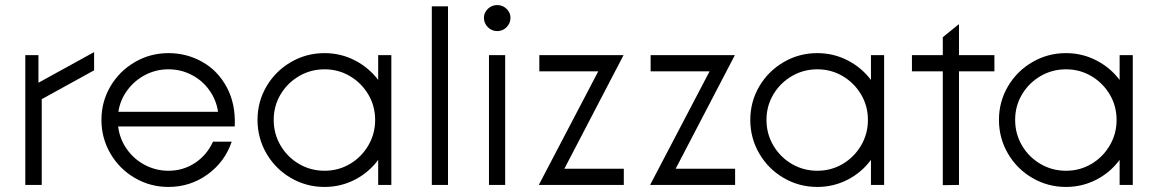

<svg xmlns="http://www.w3.org/2000/svg" viewBox="-20 -731 4578 759"><path d="M80 -513H132V-404L352 -525V-453L145 -339V0H80Z M381 -257Q381 -329 416.5 -389.5Q452 -450 513 -485.5Q574 -521 646 -521Q718 -521 779.5 -486.5Q841 -452 876.5 -386Q912 -320 908 -231H447Q453 -182 481 -142Q509 -102 552.5 -79Q596 -56 646 -56Q704 -56 751 -87Q798 -118 822 -171H896Q869 -91 800.5 -41.5Q732 8 646 8Q574 8 513 -27.5Q452 -63 416.5 -124Q381 -185 381 -257ZM842 -289Q835 -336 807.5 -374.5Q780 -413 737.5 -435Q695 -457 646 -457Q597 -457 554.5 -435Q512 -413 483.5 -374.5Q455 -336 448 -289Z M998 -257Q998 -329 1033.5 -389.5Q1069 -450 1130 -485.5Q1191 -521 1263 -521Q1327 -521 1382.5 -492.5Q1438 -464 1475 -415V-513H1527V0H1475V-99Q1438 -49 1382.5 -20.5Q1327 8 1263 8Q1191 8 1130 -27.5Q1069 -63 1033.5 -124Q998 -185 998 -257ZM1463 -257Q1463 -312 1436 -357.5Q1409 -403 1363.5 -430Q1318 -457 1263 -457Q1208 -457 1162 -430Q1116 -403 1089 -357.5Q1062 -312 1062 -257Q1062 -202 1089 -156Q1116 -110 1162 -83Q1208 -56 1263 -56Q1318 -56 1363.5 -83Q1409 -110 1436 -156Q1463 -202 1463 -257Z M1687 -706H1751V0H1687Z M1977 -513V0H1913V-513ZM1893 -661Q1893 -681 1908.5 -696Q1924 -711 1946 -711Q1967 -711 1982.5 -696Q1998 -681 1998 -661Q1998 -639 1982.5 -623.5Q1967 -608 1946 -608Q1924 -608 1908.5 -623.5Q1893 -639 1893 -661Z M2345 -449H2112V-513H2445L2211 -64H2446V0H2110Z M2785 -449H2552V-513H2885L2651 -64H2886V0H2550Z M2946 -257Q2946 -329 2981.5 -389.5Q3017 -450 3078 -485.5Q3139 -521 3211 -521Q3275 -521 3330.5 -492.5Q3386 -464 3423 -415V-513H3475V0H3423V-99Q3386 -49 3330.5 -20.5Q3275 8 3211 8Q3139 8 3078 -27.5Q3017 -63 2981.5 -124Q2946 -185 2946 -257ZM3411 -257Q3411 -312 3384 -357.5Q3357 -403 3311.5 -430Q3266 -457 3211 -457Q3156 -457 3110 -430Q3064 -403 3037 -357.5Q3010 -312 3010 -257Q3010 -202 3037 -156Q3064 -110 3110 -83Q3156 -56 3211 -56Q3266 -56 3311.5 -83Q3357 -110 3384 -156Q3411 -202 3411 -257Z M3707 -449H3585V-513H3707V-584L3770 -635L3771 -634V-513H3911V-449H3771V0L3707 1Z M3929 -257Q3929 -329 3964.5 -389.5Q4000 -450 4061 -485.5Q4122 -521 4194 -521Q4258 -521 4313.5 -492.5Q4369 -464 4406 -415V-513H4458V0H4406V-99Q4369 -49 4313.5 -20.5Q4258 8 4194 8Q4122 8 4061 -27.5Q4000 -63 3964.5 -124Q3929 -185 3929 -257ZM4394 -257Q4394 -312 4367 -357.5Q4340 -403 4294.5 -430Q4249 -457 4194 -457Q4139 -457 4093 -430Q4047 -403 4020 -357.5Q3993 -312 3993 -257Q3993 -202 4020 -156Q4047 -110 4093 -83Q4139 -56 4194 -56Q4249 -56 4294.5 -83Q4340 -110 4367 -156Q4394 -202 4394 -257Z"/></svg>

Font: Lineal Light
Style: Regular
Weight: 300
Designer: Created by Frank Adebiaye with contributions from Anton Moglia & Ariel Martín Pérez
Created by Frank ADEBIAYE with FontF
Foundry: Velvetyne Type Foundry
Version: Version 2.000